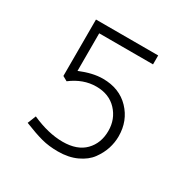

<svg xmlns="http://www.w3.org/2000/svg" viewBox="-139 -725 865 872"><g transform="rotate(30 293.0 -289.5)"><path d="M123 -591.8H449.2V-544.9H167V-347.7Q232.4 -375 285.2 -375Q372.1 -375 424.8 -319.8Q477.5 -264.6 477.5 -183.6Q477.5 -151.4 467.3 -119.1Q457 -86.9 434.6 -56.2Q412.1 -25.4 370.1 -5.9Q328.1 13.7 272.5 13.7Q224.6 13.7 186 3.4Q147.5 -6.8 88.9 -30.3L106.4 -74.2Q193.4 -35.2 268.6 -35.2Q344.7 -35.2 384.8 -76.2Q424.8 -117.2 424.8 -181.6Q424.8 -243.2 384.8 -286.1Q344.7 -329.1 277.3 -329.1Q209 -329.1 147.5 -282.2L123 -295.9Z"/></g></svg>

Font: Thabit
Style: Regular
Weight: 500
Designer: Regenerated by Nadim Shaikli
Foundry: MAK Alagha
Version: 0.01